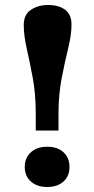

<svg xmlns="http://www.w3.org/2000/svg" viewBox="-20 -734 377 768"><path d="M123 -212V-280Q123 -358 111 -422.5Q99 -487 87 -539.5Q75 -592 75 -634Q75 -676 104 -695Q133 -714 172 -714Q215 -714 240.5 -695Q266 -676 266 -636Q266 -595 253 -542Q240 -489 227 -423Q214 -357 214 -279V-212ZM169 14Q128 14 103.5 -8Q79 -30 79 -66Q79 -102 103 -124.5Q127 -147 169 -147Q211 -147 234.5 -124.5Q258 -102 258 -66Q258 -30 234 -8Q210 14 169 14Z"/></svg>

Font: Literata 12pt
Style: Bold
Weight: 700
Designer: Latin by Veronika Burian and Jose Scaglione. Greek by Irene Vlachou. Cyrillic by Vera Evstafieva.
Foundry: TypeTogether
Version: Version 3.002